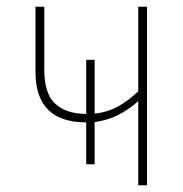

<svg xmlns="http://www.w3.org/2000/svg" viewBox="-20 -548 540 568"><path d="M415 0V-528H389V-278Q361 -251 330 -233.5Q299 -216 260 -212V-371H235V-211Q177 -211 144 -240.5Q111 -270 111 -342V-528H85V-335Q85 -186 235 -186V-62H260V-187Q329 -195 389 -249V0Z"/></svg>

Font: Noto Sans Mono UI Condensed Thin
Style: Regular
Weight: 250
Width: 3
Designer: Monotype Design team
Foundry: Monotype Imaging Inc.
Version: 1.000